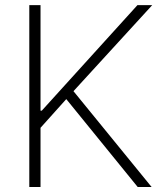

<svg xmlns="http://www.w3.org/2000/svg" viewBox="-20 -748 653 768"><path d="M97.2 0V-727.5H142.1V-305.2H147L529.8 -727.5H588.9L273.9 -383.3L586.4 0H530.8L245.1 -351.6L142.1 -236.8V0Z"/></svg>

Font: Inter Tight ExtraLight
Style: Regular
Weight: 250
Designer: Rasmus Andersson
Foundry: rsms
Version: Version 3.004